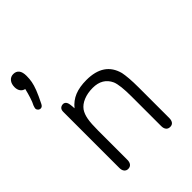

<svg xmlns="http://www.w3.org/2000/svg" viewBox="-188 -723 824 824"><g transform="rotate(-45 224.5 -310.5)"><path d="M31 -547Q26 -526 19.5 -505.5Q13 -485 6 -472Q4 -465 3 -462.5Q2 -460 2 -457Q2 -451 7 -446Q12 -441 19 -441Q29 -441 35 -454Q52 -488 60.5 -510Q69 -532 72 -548.5Q75 -565 75 -583Q75 -606 66 -617.5Q57 -629 40 -629Q24 -629 14 -617Q4 -605 4 -585Q4 -570 11 -560Q18 -550 31 -547ZM122 -339Q121 -370 115 -378.5Q109 -387 100 -387Q90 -387 83.5 -381Q77 -375 77 -362V-22Q77 -8 83.5 0Q90 8 101 8Q113 8 119.5 0Q126 -8 126 -22V-199Q126 -243 130.5 -267.5Q135 -292 146 -308Q159 -326 183.5 -336Q208 -346 239 -346Q298 -346 320 -298Q331 -271 331 -202V-22Q331 -8 337.5 0Q344 8 356 8Q368 8 374 0Q380 -8 380 -22V-206Q380 -240 378 -264Q376 -288 373 -302Q350 -389 244 -389Q202 -389 172.5 -377Q143 -365 122 -339Z"/></g></svg>

Font: Beiruti Light
Style: Regular
Weight: 300
Designer: Arlette Boutros
Foundry: Boutros
Version: Version 1.41